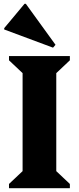

<svg xmlns="http://www.w3.org/2000/svg" viewBox="-20 -983 412 1003"><path d="M27 0V-22L98 -89V-601L27 -668V-690H345V-668L274 -601V-89L345 -22V0ZM257 -734 2 -829V-836L108 -963H115L270 -749Z"/></svg>

Font: Platypi
Style: Bold
Weight: 700
Designer: David Sargent
Foundry: Bolt Cutter Type
Version: Version 1.200; ttfautohint (v1.8.4.7-5d5b)